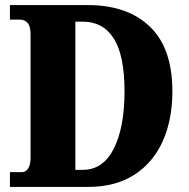

<svg xmlns="http://www.w3.org/2000/svg" viewBox="-20 -734 744 754"><path d="M19 0V-58H66Q82 -58 91 -73Q100 -88 100 -114V-600Q100 -631 88.5 -644Q77 -657 58 -657H19V-714H326Q480 -714 568.5 -629.5Q657 -545 657 -375Q657 -265 619.5 -180.5Q582 -96 508 -48Q434 0 326 0ZM305 -67Q385 -67 427 -150.5Q469 -234 469 -375Q469 -516 427 -582.5Q385 -649 305 -649H276V-67Z"/></svg>

Font: Noto Serif Condensed Black
Style: Regular
Weight: 900
Width: 3
Designer: Monotype Design Team
Foundry: Monotype Imaging Inc.
Version: Version 2.015; ttfautohint (v1.8.4.7-5d5b)